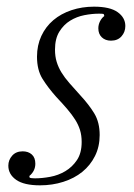

<svg xmlns="http://www.w3.org/2000/svg" viewBox="-20 -544 401 576"><path d="M100 12Q52 12 28.5 -4.5Q5 -21 5 -47Q5 -64 16.5 -77Q28 -90 48 -90Q65 -90 75.5 -80.5Q86 -71 86 -53Q86 -31 68 -16L69 -11Q73 -9 85 -9Q106 -9 130.5 -13.5Q155 -18 176 -30.5Q197 -43 211 -64Q225 -85 225 -118Q225 -138 220 -154Q215 -170 205.5 -185Q196 -200 182 -216.5Q168 -233 149 -253Q124 -281 107.5 -307.5Q91 -334 91 -374Q91 -408 104 -436Q117 -464 140 -483.5Q163 -503 194.5 -513.5Q226 -524 262 -524Q310 -524 333 -507.5Q356 -491 356 -466Q356 -448 344.5 -435Q333 -422 313 -422Q296 -422 285.5 -432Q275 -442 275 -459Q275 -470 280 -480Q285 -490 293 -496L291 -502Q288 -503 277 -503Q256 -503 233 -498.5Q210 -494 190.5 -482Q171 -470 158 -449Q145 -428 145 -395Q145 -375 150 -358.5Q155 -342 164.5 -326.5Q174 -311 188 -295Q202 -279 221 -258Q247 -230 263 -203.5Q279 -177 279 -139Q279 -104 265 -76Q251 -48 227 -28.5Q203 -9 170 1.5Q137 12 100 12Z"/></svg>

Font: IBM Plex Serif Light
Style: Italic
Weight: 300
Italic angle: -14°
Designer: Mike Abbink, Paul van der Laan, Pieter van Rosmalen
Foundry: Bold Monday
Version: Version 3.001